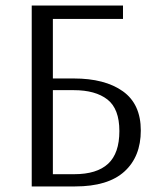

<svg xmlns="http://www.w3.org/2000/svg" viewBox="-20 -670 573 690"><path d="M94 0V-650H422V-602H170V-388H245Q357 -388 421.5 -342Q486 -296 486 -201Q486 -107 427 -53.5Q368 0 250 0ZM170 -44H247Q328 -44 368.5 -81.5Q409 -119 409 -199Q409 -279 366 -312.5Q323 -346 245 -346H170Z"/></svg>

Font: Arsenal SC
Style: Regular
Weight: 400
Designer: Andrij Shevchenko
Foundry: Stairsfor
Version: Version 2.001; ttfautohint (v1.8.4.7-5d5b)